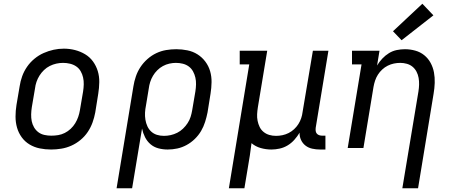

<svg xmlns="http://www.w3.org/2000/svg" viewBox="-20 -791 2440 1026"><path d="M253 8Q222 8 192.5 2Q163 -4 138 -19Q113 -34 96 -57.5Q79 -81 71 -109Q63 -137 63 -168Q63 -199 68 -230L85 -330Q89 -357 98.5 -383.5Q108 -410 124.5 -434Q141 -458 164 -477Q187 -496 213 -507.5Q239 -519 266 -525Q293 -531 321 -531Q352 -531 381 -523.5Q410 -516 435 -501Q460 -486 477 -462.5Q494 -439 502.5 -411Q511 -383 510.5 -352Q510 -321 505 -290L489 -190Q484 -163 474.5 -136.5Q465 -110 449 -86Q433 -62 410 -43Q387 -24 361 -12.5Q335 -1 307.5 3.5Q280 8 253 8ZM254 -66Q273 -66 291 -69Q309 -72 326 -80.5Q343 -89 357.5 -102.5Q372 -116 382 -132.5Q392 -149 398 -166.5Q404 -184 407 -202L424 -302Q427 -321 427.5 -340Q428 -359 424 -377Q420 -395 411 -410.5Q402 -426 387.5 -436Q373 -446 354.5 -450.5Q336 -455 317 -455Q299 -455 281 -451Q263 -447 246 -438.5Q229 -430 215 -416.5Q201 -403 191 -387Q181 -371 175 -353.5Q169 -336 167 -318L150 -218Q147 -199 146.5 -180Q146 -161 149.5 -143.5Q153 -126 162 -110.5Q171 -95 185 -84.5Q199 -74 217 -70Q235 -66 254 -66Z M603 215 693 -330Q697 -356 706 -382.5Q715 -409 730.5 -432.5Q746 -456 768 -475.5Q790 -495 815.5 -507Q841 -519 868 -523.5Q895 -528 922 -528Q952 -528 981.5 -522Q1011 -516 1035.5 -500.5Q1060 -485 1077.5 -461.5Q1095 -438 1103 -410Q1111 -382 1110.5 -351.5Q1110 -321 1105 -290L1089 -190Q1084 -165 1076 -139.5Q1068 -114 1054.5 -91Q1041 -68 1021 -48.5Q1001 -29 977 -16Q953 -3 927.5 2.5Q902 8 876 8Q850 8 826 1.5Q802 -5 784 -20.5Q766 -36 755 -58Q744 -80 739 -104L686 215ZM856 -65Q874 -65 892 -69Q910 -73 927 -81.5Q944 -90 958 -103.5Q972 -117 982.5 -133Q993 -149 998.5 -166.5Q1004 -184 1007 -202L1024 -302Q1027 -321 1027.5 -340Q1028 -359 1024 -376.5Q1020 -394 1011.5 -409.5Q1003 -425 989 -435.5Q975 -446 957 -450.5Q939 -455 920 -455Q903 -455 885 -451Q867 -447 850.5 -438Q834 -429 820.5 -415.5Q807 -402 797.5 -386Q788 -370 782.5 -352.5Q777 -335 775 -318L760 -227Q756 -208 755 -189Q754 -170 757 -151.5Q760 -133 767.5 -116.5Q775 -100 788 -88Q801 -76 818.5 -70.5Q836 -65 856 -65Z M1203 215 1312 -447H1261V-520H1408L1358 -218Q1355 -199 1354 -181Q1353 -163 1356.5 -145.5Q1360 -128 1367.5 -112.5Q1375 -97 1388.5 -86Q1402 -75 1419 -70Q1436 -65 1455 -65Q1472 -65 1489 -68.5Q1506 -72 1522 -80Q1538 -88 1551.5 -100.5Q1565 -113 1574.5 -128Q1584 -143 1589.5 -159.5Q1595 -176 1597 -193L1652 -520H1735L1667 -108Q1666 -99 1667 -91Q1668 -83 1673 -77Q1678 -71 1686 -68.5Q1694 -66 1702 -66H1719V8H1690Q1669 8 1648.5 3.5Q1628 -1 1612.5 -13Q1597 -25 1588.5 -43.5Q1580 -62 1581 -82Q1569 -62 1553 -44Q1537 -26 1517 -14Q1497 -2 1474.5 3Q1452 8 1430 8Q1401 8 1373 0Q1345 -8 1324 -26Q1320 7 1315 40.5Q1310 74 1304 107L1286 215Z M2130 215 2216 -302Q2219 -321 2219.5 -339Q2220 -357 2217 -374.5Q2214 -392 2206 -407.5Q2198 -423 2185 -434Q2172 -445 2154.5 -450Q2137 -455 2119 -455Q2102 -455 2085 -451.5Q2068 -448 2052 -440Q2036 -432 2022.5 -419.5Q2009 -407 1999.5 -392Q1990 -377 1984.5 -360.5Q1979 -344 1976 -327L1922 0H1838L1912 -447H1861V-520H2008L1995 -441Q2007 -461 2023 -478Q2039 -495 2058.5 -507Q2078 -519 2100 -523.5Q2122 -528 2144 -528Q2172 -528 2199 -520.5Q2226 -513 2247 -496Q2268 -479 2281 -455Q2294 -431 2299 -404Q2304 -377 2303 -348Q2302 -319 2297 -290L2214 215ZM2126 -576 2080 -624 2237 -771 2296 -709Z"/></svg>

Font: Iosevka Etoile Oblique
Style: Regular
Weight: 400
Italic angle: -9°
Designer: Belleve Invis
Foundry: Belleve Invis
Version: Version 15.5.2; ttfautohint (v1.8.4)